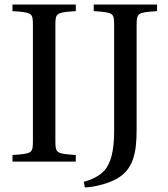

<svg xmlns="http://www.w3.org/2000/svg" viewBox="-20 -712 739 846"><path d="M349 89 354 114C393 112 441 101 480 83C570 42 582 -41 582 -143V-599C582 -655 585 -657 672 -663V-692H393V-663C481 -657 483 -655 483 -599V-137C483 -40 466 8 442 37C420 63 384 80 349 89ZM35 0H314V-29C227 -35 224 -37 224 -93V-599C224 -655 227 -657 314 -663V-692H35V-663C123 -657 125 -655 125 -599V-93C125 -37 123 -35 35 -29Z"/></svg>

Font: Lingua Franca
Style: Regular
Weight: 400
Version: Version 1.19